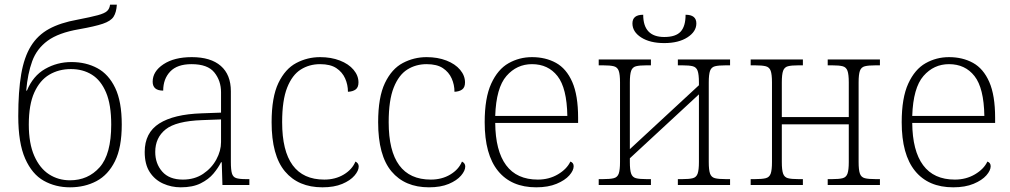

<svg xmlns="http://www.w3.org/2000/svg" viewBox="-20 -790 4314 820"><path d="M279 10Q217 10 167 -18Q117 -46 87.5 -112.5Q58 -179 58 -294Q58 -400 70.5 -473Q83 -546 112 -593Q141 -640 189.5 -666.5Q238 -693 311 -706Q368 -717 397.5 -725Q427 -733 437.5 -743Q448 -753 450 -770H479Q477 -737 465 -718.5Q453 -700 419 -688.5Q385 -677 317 -665Q230 -650 183.5 -616Q137 -582 117.5 -528.5Q98 -475 92 -403H95Q121 -466 172.5 -495.5Q224 -525 285 -525Q347 -525 395.5 -499Q444 -473 472 -414.5Q500 -356 500 -258Q500 -160 471 -101.5Q442 -43 392 -16.5Q342 10 279 10ZM279 -20Q356 -20 405.5 -75.5Q455 -131 455 -258Q455 -343 433 -395Q411 -447 372.5 -471Q334 -495 283 -495Q231 -495 190.5 -471Q150 -447 126.5 -395Q103 -343 103 -258Q103 -177 126.5 -124Q150 -71 189.5 -45.5Q229 -20 279 -20Z M752 10Q712 10 676.5 -6Q641 -22 619.5 -55Q598 -88 598 -141Q598 -223 660 -262.5Q722 -302 841 -306L924 -309V-396Q924 -445 895.5 -480.5Q867 -516 798 -516Q737 -516 707 -484.5Q677 -453 677 -403Q632 -403 632 -441Q632 -485 678 -515.5Q724 -546 799 -546Q880 -546 923 -508.5Q966 -471 966 -400V-98Q966 -65 970.5 -49.5Q975 -34 988.5 -29.5Q1002 -25 1030 -25H1045V0H930L927 -97H924Q912 -73 891.5 -48.5Q871 -24 837 -7Q803 10 752 10ZM761 -23Q811 -23 847.5 -47.5Q884 -72 904 -109Q924 -146 924 -183V-280L843 -277Q732 -273 687.5 -237.5Q643 -202 643 -141Q643 -91 673 -57Q703 -23 761 -23Z M1357 10Q1254 10 1197 -58Q1140 -126 1140 -268Q1140 -375 1169 -435.5Q1198 -496 1245.5 -521Q1293 -546 1347 -546Q1394 -546 1431.5 -531.5Q1469 -517 1490 -492Q1511 -467 1511 -438Q1511 -417 1499 -408Q1487 -399 1466 -398Q1466 -428 1454 -455Q1442 -482 1416.5 -499Q1391 -516 1347 -516Q1301 -516 1264.5 -493Q1228 -470 1206.5 -416Q1185 -362 1185 -268Q1185 -23 1365 -23Q1412 -23 1448 -44.5Q1484 -66 1498 -100Q1512 -93 1512 -79Q1512 -61 1494 -40Q1476 -19 1441.5 -4.5Q1407 10 1357 10Z M1812 10Q1709 10 1652 -58Q1595 -126 1595 -268Q1595 -375 1624 -435.5Q1653 -496 1700.5 -521Q1748 -546 1802 -546Q1849 -546 1886.5 -531.5Q1924 -517 1945 -492Q1966 -467 1966 -438Q1966 -417 1954 -408Q1942 -399 1921 -398Q1921 -428 1909 -455Q1897 -482 1871.5 -499Q1846 -516 1802 -516Q1756 -516 1719.5 -493Q1683 -470 1661.5 -416Q1640 -362 1640 -268Q1640 -23 1820 -23Q1867 -23 1903 -44.5Q1939 -66 1953 -100Q1967 -93 1967 -79Q1967 -61 1949 -40Q1931 -19 1896.5 -4.5Q1862 10 1812 10Z M2270 10Q2164 10 2107 -60Q2050 -130 2050 -268Q2050 -372 2078 -433Q2106 -494 2152 -520Q2198 -546 2252 -546Q2310 -546 2354.5 -521.5Q2399 -497 2424 -440Q2449 -383 2449 -287V-265H2095Q2096 -146 2141.5 -84.5Q2187 -23 2277 -23Q2325 -23 2363 -45.5Q2401 -68 2416 -100Q2430 -95 2430 -80Q2430 -62 2411.5 -41Q2393 -20 2357 -5Q2321 10 2270 10ZM2403 -295Q2401 -414 2361 -465Q2321 -516 2252 -516Q2187 -516 2143 -465.5Q2099 -415 2095 -295Z M2537 0V-25H2555Q2586 -25 2601.5 -29Q2617 -33 2622.5 -48.5Q2628 -64 2628 -98V-438Q2628 -472 2622.5 -487.5Q2617 -503 2601.5 -507Q2586 -511 2555 -511H2537V-536H2760V-511H2741Q2711 -511 2696 -507Q2681 -503 2675.5 -487.5Q2670 -472 2670 -438V-153L2965 -426V-438Q2965 -472 2959.5 -487.5Q2954 -503 2939 -507Q2924 -511 2894 -511H2875V-536H3098V-511H3080Q3049 -511 3033.5 -507Q3018 -503 3012.5 -487.5Q3007 -472 3007 -438V-98Q3007 -64 3012.5 -48.5Q3018 -33 3033.5 -29Q3049 -25 3080 -25H3098V0H2875V-25H2894Q2924 -25 2939 -29Q2954 -33 2959.5 -48.5Q2965 -64 2965 -98V-387L2670 -114V-98Q2670 -64 2675.5 -48.5Q2681 -33 2696 -29Q2711 -25 2741 -25H2760V0ZM2817 -606Q2756 -606 2718.5 -630Q2681 -654 2681 -690Q2681 -727 2727 -727Q2727 -632 2817 -632Q2866 -632 2887 -655Q2908 -678 2908 -727Q2954 -727 2954 -690Q2954 -655 2916 -630.5Q2878 -606 2817 -606Z M3186 0V-25H3204Q3235 -25 3250.5 -29Q3266 -33 3271.5 -48.5Q3277 -64 3277 -98V-438Q3277 -472 3271.5 -487.5Q3266 -503 3250.5 -507Q3235 -511 3204 -511H3186V-536H3409V-511H3390Q3360 -511 3345 -507Q3330 -503 3324.5 -487.5Q3319 -472 3319 -438V-290H3605V-438Q3605 -472 3599.5 -487.5Q3594 -503 3579 -507Q3564 -511 3534 -511H3515V-536H3738V-511H3720Q3689 -511 3673.5 -507Q3658 -503 3652.5 -487.5Q3647 -472 3647 -438V-98Q3647 -64 3652.5 -48.5Q3658 -33 3673.5 -29Q3689 -25 3720 -25H3738V0H3515V-25H3534Q3564 -25 3579 -29Q3594 -33 3599.5 -48.5Q3605 -64 3605 -98V-259H3319V-98Q3319 -64 3324.5 -48.5Q3330 -33 3345 -29Q3360 -25 3390 -25H3409V0Z M4051 10Q3945 10 3888 -60Q3831 -130 3831 -268Q3831 -372 3859 -433Q3887 -494 3933 -520Q3979 -546 4033 -546Q4091 -546 4135.5 -521.5Q4180 -497 4205 -440Q4230 -383 4230 -287V-265H3876Q3877 -146 3922.5 -84.5Q3968 -23 4058 -23Q4106 -23 4144 -45.5Q4182 -68 4197 -100Q4211 -95 4211 -80Q4211 -62 4192.5 -41Q4174 -20 4138 -5Q4102 10 4051 10ZM4184 -295Q4182 -414 4142 -465Q4102 -516 4033 -516Q3968 -516 3924 -465.5Q3880 -415 3876 -295Z"/></svg>

Font: Noto Serif ExtraLight
Style: Regular
Weight: 200
Designer: Monotype Design Team
Foundry: Monotype Imaging Inc.
Version: Version 2.015; ttfautohint (v1.8.4.7-5d5b)